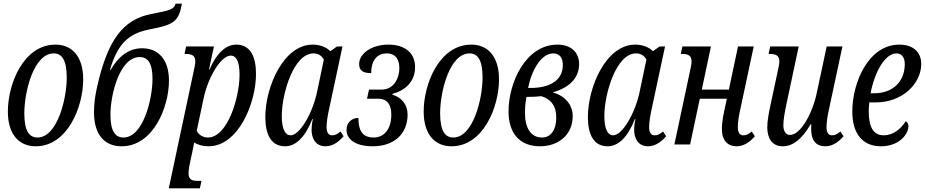

<svg xmlns="http://www.w3.org/2000/svg" viewBox="-20 -790 5058 1050"><path d="M175 10C349 10 435 -205 435 -356C435 -482 373 -546 284 -546C108 -546 23 -331 23 -180C23 -54 85 10 175 10ZM185 -38C141 -38 113 -72 113 -170C113 -288 164 -498 274 -498C317 -498 345 -464 345 -366C345 -248 293 -38 185 -38Z M645 10C819 10 904 -206 904 -349C904 -466 845 -526 757 -526C683 -526 627 -480 585 -408H581C623 -548 680 -607 801 -630C934 -655 957 -674 975 -770H940C933 -740 911 -733 810 -714C652 -684 569 -572 511 -315C500 -267 494 -221 494 -177C494 -48 556 10 645 10ZM655 -38C612 -38 584 -70 584 -162C584 -275 635 -478 744 -478C787 -478 814 -447 814 -359C814 -248 763 -38 655 -38Z M903 240H1073L1082 199H1059C1032 199 1011 193 1011 158C1011 141 1015 119 1020 95L1033 35C1036 22 1040 2 1042 -11C1063 3 1091 10 1121 10C1281 10 1380 -222 1380 -386C1380 -482 1348 -546 1272 -546C1214 -546 1163 -497 1126 -410H1123L1150 -536H998L989 -495H996C1026 -495 1048 -488 1048 -455C1048 -446 1047 -436 1044 -423ZM1117 -38C1092 -38 1067 -51 1056 -75L1093 -250C1119 -373 1190 -486 1242 -486C1272 -486 1290 -454 1290 -381C1290 -256 1224 -38 1117 -38Z M1539 10C1599 10 1650 -42 1688 -139H1691C1685 -111 1684 -93 1684 -80C1684 -33 1706 10 1760 10C1803 10 1837 -19 1859 -45L1842 -71C1824 -55 1811 -50 1796 -50C1775 -50 1766 -67 1766 -95C1766 -119 1771 -155 1779 -190L1853 -536H1823L1787 -510C1765 -532 1730 -546 1690 -546C1530 -546 1431 -314 1431 -150C1431 -54 1463 10 1539 10ZM1569 -50C1541 -50 1521 -82 1521 -155C1521 -280 1587 -498 1694 -498C1715 -498 1737 -490 1751 -464L1714 -288C1690 -172 1620 -50 1569 -50Z M2018 10C2136 10 2209 -58 2209 -164C2209 -218 2176 -258 2126 -272L2127 -277C2185 -292 2250 -335 2250 -423C2250 -500 2195 -546 2104 -546C2012 -546 1944 -497 1944 -440C1944 -408 1960 -390 2010 -390C2010 -465 2047 -498 2094 -498C2149 -498 2164 -458 2164 -416C2164 -366 2136 -300 2067 -300H1998L1987 -250H2050C2096 -250 2120 -219 2120 -164C2120 -79 2077 -38 2024 -38C1968 -38 1940 -68 1940 -145C1904 -145 1875 -120 1875 -80C1875 -29 1923 10 2018 10Z M2449 10C2623 10 2709 -205 2709 -356C2709 -482 2647 -546 2558 -546C2382 -546 2297 -331 2297 -180C2297 -54 2359 10 2449 10ZM2459 -38C2415 -38 2387 -72 2387 -170C2387 -288 2438 -498 2548 -498C2591 -498 2619 -464 2619 -366C2619 -248 2567 -38 2459 -38Z M2933 10C3034 10 3112 -53 3112 -155C3112 -217 3071 -265 3003 -285C3091 -310 3147 -361 3147 -440C3147 -506 3100 -546 3029 -546C2855 -546 2761 -339 2761 -180C2761 -64 2820 10 2933 10ZM3005 -498C3036 -498 3058 -479 3058 -435C3058 -347 2982 -309 2881 -309H2868C2887 -406 2940 -498 3005 -498ZM2943 -38C2882 -38 2851 -93 2851 -170C2851 -194 2852 -222 2859 -260C2891 -260 2917 -261 2940 -264C2987 -250 3022 -217 3022 -147C3022 -84 2996 -38 2943 -38Z M3303 10C3363 10 3414 -42 3452 -139H3455C3449 -111 3448 -93 3448 -80C3448 -33 3470 10 3524 10C3567 10 3601 -19 3623 -45L3606 -71C3588 -55 3575 -50 3560 -50C3539 -50 3530 -67 3530 -95C3530 -119 3535 -155 3543 -190L3617 -536H3587L3551 -510C3529 -532 3494 -546 3454 -546C3294 -546 3195 -314 3195 -150C3195 -54 3227 10 3303 10ZM3333 -50C3305 -50 3285 -82 3285 -155C3285 -280 3351 -498 3458 -498C3479 -498 3501 -490 3515 -464L3478 -288C3454 -172 3384 -50 3333 -50Z M4009 10C4052 10 4086 -19 4108 -45L4091 -71C4073 -55 4060 -50 4045 -50C4024 -50 4015 -67 4015 -95C4015 -119 4020 -155 4028 -190L4102 -536H4016L3966 -300H3818L3868 -536H3712L3703 -495H3710C3740 -495 3762 -488 3762 -455C3762 -446 3761 -436 3758 -423L3668 0H3754L3807 -250H3955L3941 -185C3928 -126 3928 -98 3928 -80C3928 -33 3951 10 4009 10Z M4260 10C4314 10 4363 -25 4413 -110H4417C4416 -100 4416 -92 4416 -85C4416 -26 4439 10 4494 10C4537 10 4571 -19 4593 -45L4576 -71C4558 -55 4545 -50 4530 -50C4509 -50 4500 -67 4500 -95C4500 -119 4505 -155 4513 -190L4587 -536H4501L4446 -279C4424 -174 4360 -52 4300 -52C4273 -52 4264 -80 4264 -104C4264 -136 4271 -174 4283 -231L4348 -536H4192L4183 -495H4190C4220 -495 4242 -488 4242 -455C4242 -446 4241 -436 4238 -423L4193 -213C4185 -176 4176 -129 4176 -94C4176 -36 4201 10 4260 10Z M4798 10C4898 10 4948 -57 4948 -100C4948 -112 4943 -121 4933 -127C4907 -85 4865 -50 4813 -50C4755 -50 4731 -97 4731 -180C4731 -196 4732 -213 4734 -230H4770C4915 -230 5018 -333 5018 -440C5018 -506 4973 -546 4898 -546C4731 -546 4641 -341 4641 -180C4641 -60 4696 10 4798 10ZM4741 -280C4763 -395 4819 -498 4883 -498C4910 -498 4928 -477 4928 -440C4928 -348 4868 -280 4759 -280Z"/></svg>

Font: Noto Serif ExtraCondensed
Style: Italic
Weight: 400
Width: 2
Italic angle: -12°
Designer: Monotype Design Team
Foundry: Monotype Imaging Inc.
Version: Version 2.014